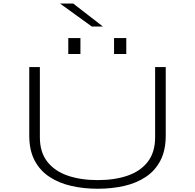

<svg xmlns="http://www.w3.org/2000/svg" viewBox="-20 -1092 1140 1122"><path d="M551 11Q469 11 396.8 -5.5Q324.5 -22 269 -58.5Q213.5 -95 182.2 -154.5Q151 -214 151 -300V-700H213V-290Q213 -202.5 256.5 -147Q300 -91.5 376.2 -65.5Q452.5 -39.5 551 -39.5Q650 -39.5 725.5 -65.5Q801 -91.5 843.8 -147Q886.5 -202.5 886.5 -290V-700H948.5V-300Q948.5 -214 917.8 -154.5Q887 -95 832.5 -58.5Q778 -22 705.8 -5.5Q633.5 11 551 11ZM379 -869.5H450V-776.5H379ZM646.5 -869.5H718V-776.5H646.5ZM516.5 -937 330.5 -1071.5H407.5L581.5 -937Z"/></svg>

Font: Trispace Expanded ExtraLight
Style: Regular
Weight: 200
Width: 7
Designer: Tyler Finck
Foundry: Etcetera Type Company
Version: Version 1.210; ttfautohint (v1.8.3)